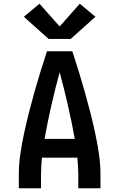

<svg xmlns="http://www.w3.org/2000/svg" viewBox="-20 -1010 640 1030"><path d="M81 0V-74Q81 -130 89.5 -186.5Q98 -243 110 -298.5Q122 -354 136 -409Q150 -464 165.5 -518.5Q181 -573 197.5 -627Q214 -681 232 -735H368Q386 -681 402.5 -627Q419 -573 434.5 -518.5Q450 -464 464 -409Q478 -354 490 -298.5Q502 -243 510.5 -186.5Q519 -130 519 -74V0H400V-74Q400 -96 398.5 -119Q397 -142 395 -164H205Q203 -142 201.5 -119Q200 -96 200 -74V0ZM381 -265Q365 -355 344.5 -444.5Q324 -534 300 -623Q276 -534 255.5 -444.5Q235 -355 219 -265ZM359 -801H241L108 -920L192 -990L300 -868L408 -990L492 -920Z"/></svg>

Font: Iosevka Curly Extended
Style: Bold
Weight: 700
Width: 7
Monospace: yes
Designer: Belleve Invis
Foundry: Belleve Invis
Version: Version 11.1.0; ttfautohint (v1.8.3)